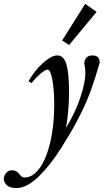

<svg xmlns="http://www.w3.org/2000/svg" viewBox="-107 -745 537 994"><path d="M250.5 -511.7 214.8 -535.6 334 -725.1 393.1 -683.6ZM-22.5 228.5Q-57.6 228.5 -72.5 212.9Q-87.4 197.3 -87.4 181.6Q-87.4 166.5 -76.2 151.6Q-64.9 136.7 -43.9 136.7Q-20.5 136.7 -6.3 157.2Q4.9 173.8 20.5 173.8Q63.5 173.8 98.6 124.8Q133.8 75.7 153.8 -10.7Q173.8 -97.2 173.8 -202.6Q173.8 -277.3 164.1 -331.1Q154.3 -384.8 139.2 -384.8Q128.9 -384.8 105.2 -365.5Q81.5 -346.2 56.6 -315.4L40.5 -324.2Q71.3 -379.4 115.2 -418.7Q159.2 -458 189 -458Q223.6 -458 237.1 -411.6Q250.5 -365.2 250.5 -267.1Q250.5 -178.2 234.9 -83Q283.2 -162.6 309.1 -241Q335 -319.3 335 -367.7Q335 -393.1 329.1 -418Q334 -458 371.6 -458Q409.2 -458 409.2 -420.9Q387.2 -343.3 365 -281.7Q342.8 -220.2 316.2 -166.5Q289.6 -112.8 267.6 -74.5Q245.6 -36.1 209.5 21.5Q152.3 112.3 91.8 170.4Q31.2 228.5 -22.5 228.5Z"/></svg>

Font: Elstob 8pt Medium
Style: Italic
Weight: 500
Italic angle: -20°
Designer: Peter S. Baker
Version: Version 1.015